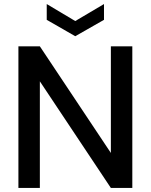

<svg xmlns="http://www.w3.org/2000/svg" viewBox="-20 -929 745 949"><path d="M71 0V-700H177L528 -173V-700H634V0H528L177 -527V0ZM352 -750 211 -831V-909L352 -825L494 -909V-831Z"/></svg>

Font: DeepMind Sans Medium
Style: Regular
Weight: 500
Designer: Jonny Pinhorn / Modifications: Colophon Foundry
Foundry: Colophon Foundry
Version: Version 1.002; ttfautohint (v1.8.2)